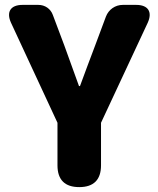

<svg xmlns="http://www.w3.org/2000/svg" viewBox="-20 -765 648 785"><path d="M103 -504 215 -263V-89C215 -30 245 0 304 0C363 0 393 -30 393 -89V-263L584 -672C604 -716 586 -745 537 -745H482C451 -745 424 -726 413 -697L369 -579C348 -523 328 -471 307 -413H303C282 -471 263 -523 243 -579L196 -704C187 -729 164 -745 137 -745H86H72C23 -745 5 -716 25 -672Z"/></svg>

Font: GenSenRounded2 TW H
Style: Regular
Weight: 900
Version: Version 2.100;PS 2.1;hotconv 16.6.51;makeotf.lib2.5.65220 DE